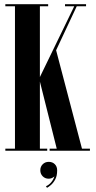

<svg xmlns="http://www.w3.org/2000/svg" viewBox="-20 -720 458 917"><path d="M5.5 0V-10H51.5V-690H5.5V-700H210V-690H170.5V-352L334.5 -690H290.5V-700H391V-690H346.5L248 -480L371.5 -10H409.5V0H217V-10H251L170.5 -330.5V-10H205.5V0ZM204.5 177 199.5 169.5Q214.5 163 225 150Q235.5 137 240 122.5Q228 133.5 212.5 133.5Q195.5 133.5 184 122Q172.5 110.5 172.5 93Q172.5 76 184 64.5Q195.5 53 213 53Q230.5 53 241.8 64.2Q253 75.5 253 93.5Q253 120 243.8 137Q234.5 154 223 163.8Q211.5 173.5 204.5 177Z"/></svg>

Font: Imbue 100pt
Style: Bold
Weight: 700
Designer: Tyler Finck
Foundry: Etcetera Type Company
Version: Version 1.102; ttfautohint (v1.8.3)